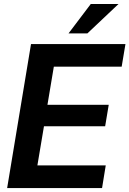

<svg xmlns="http://www.w3.org/2000/svg" viewBox="-20 -950 654 970"><path d="M16.1 0 136.7 -727.5H613.8L594.7 -613.3H252L219.7 -420.4H529.3L511.2 -312H202.1L168.9 -114.3H514.2L495.6 0ZM326.2 -781.2 438.5 -929.7H578.6L421.4 -781.2Z"/></svg>

Font: Inter Display Semi Bold
Style: Italic
Weight: 600
Italic angle: -9.39999°
Designer: Rasmus Andersson
Foundry: rsms
Version: Version 4.000;git-4fc901f